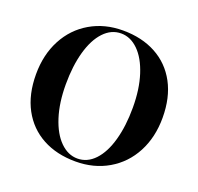

<svg xmlns="http://www.w3.org/2000/svg" viewBox="-128 -861 1048 1014"><g transform="rotate(20 396.5 -354.0)"><path d="M750 -359.9Q750 -250 705.1 -165Q660.2 -80.1 579.6 -33Q499 14.2 396 14.2Q290 14.2 210.4 -28.8Q130.9 -71.8 86.9 -153.3Q43 -234.9 43 -348.1Q43 -458 87.9 -543Q132.8 -627.9 213.4 -675Q293.9 -722.2 397 -722.2Q502.9 -722.2 582.5 -679.2Q662.1 -636.2 706.1 -554.7Q750 -473.1 750 -359.9ZM209 -352.1Q209 -248 234.4 -168.9Q259.8 -89.8 303.5 -46.9Q347.2 -3.9 399.9 -3.9Q455.1 -3.9 497.1 -48.3Q539.1 -92.8 561.5 -172.9Q584 -252.9 584 -356Q584 -460 558.6 -539.1Q533.2 -618.2 489.5 -661.1Q445.8 -704.1 393.1 -704.1Q337.9 -704.1 295.9 -659.7Q253.9 -615.2 231.4 -535.2Q209 -455.1 209 -352.1Z"/></g></svg>

Font: Neothic
Style: Regular
Weight: 400
Designer: Vasily Draigo aka Daymarius
Foundry: Vasily Draigo aka Daymarius
Version: Version 1.00 May 8, 2019, initial release